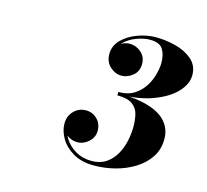

<svg xmlns="http://www.w3.org/2000/svg" viewBox="-75 -997 682 633"><g transform="rotate(15 266.0 -681.0)"><path d="M295 -451Q252.5 -451 223.8 -467.8Q195 -484.5 180.2 -509.5Q165.5 -534.5 165.5 -559.5Q165.5 -586 182.5 -603Q199.5 -620 223.5 -620Q245.5 -620 261.5 -604.5Q277.5 -589 277.5 -564.5Q277.5 -542 260.2 -526.5Q243 -511 221.5 -511Q200.5 -511 183.2 -525.5Q166 -540 166 -559.5H177.5Q177.5 -535 191.2 -513Q205 -491 229 -477.2Q253 -463.5 283 -463.5Q312 -463.5 332 -476.8Q352 -490 364.5 -511.8Q377 -533.5 382.5 -559Q388 -584.5 388 -609Q388 -631 383.2 -650.5Q378.5 -670 361.8 -682.2Q345 -694.5 310 -694.5V-702Q374.5 -702 416 -689Q457.5 -676 477.2 -652Q497 -628 497 -595Q497 -559.5 479.2 -532.8Q461.5 -506 432 -487.8Q402.5 -469.5 366.8 -460.2Q331 -451 295 -451ZM310 -699V-706Q343 -706 364.8 -720.2Q386.5 -734.5 399.2 -755.5Q412 -776.5 417.2 -798Q422.5 -819.5 422.5 -834.5Q422.5 -864 411 -881.8Q399.5 -899.5 367 -899.5Q346.5 -899.5 321.8 -890.5Q297 -881.5 279.2 -863.8Q261.5 -846 261.5 -819.5H250Q250 -841.5 268.2 -855.5Q286.5 -869.5 306 -869.5Q327.5 -869.5 344.8 -854.5Q362 -839.5 362 -815.5Q362 -789.5 343.8 -775Q325.5 -760.5 306 -760.5Q284 -760.5 266.5 -776.8Q249 -793 249 -819.5Q249 -848 269.8 -868.8Q290.5 -889.5 321.8 -901Q353 -912.5 383.5 -912.5Q417 -912.5 451.2 -903.8Q485.5 -895 508.5 -875Q531.5 -855 531.5 -822Q531.5 -792 504.8 -763.8Q478 -735.5 428.5 -717.2Q379 -699 310 -699Z"/></g></svg>

Font: Bodoni Moda 11pt ExtraBold
Style: Italic
Weight: 800
Italic angle: -13°
Version: Version 2.004